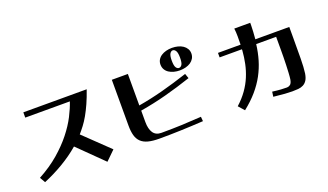

<svg xmlns="http://www.w3.org/2000/svg" viewBox="-75 -1258 3150 1845"><g transform="rotate(-20 1500.0 -335.5)"><path d="M112 -4Q232 -69 320.5 -145.5Q409 -222 471.5 -301Q534 -380 573 -456Q612 -532 633 -596H177V-650H825Q799 -575 773 -517Q747 -459 721 -413Q695 -367 668 -331.5Q641 -296 614 -265L869 -20L774 73L522 -175Q442 -106 344 -48Q246 10 144 52Z M1572 -630Q1572 -657 1584.5 -678.5Q1597 -700 1619 -714.5Q1641 -729 1669.5 -736.5Q1698 -744 1729 -744Q1761 -744 1790 -736.5Q1819 -729 1840.5 -714.5Q1862 -700 1875 -678.5Q1888 -657 1888 -630Q1888 -602 1875 -580Q1862 -558 1840.5 -543.5Q1819 -529 1790 -521.5Q1761 -514 1729 -514Q1698 -514 1669.5 -521.5Q1641 -529 1619 -543.5Q1597 -558 1584.5 -580Q1572 -602 1572 -630ZM1687 -630Q1687 -577 1699.5 -558Q1712 -539 1729 -539Q1747 -539 1759.5 -558Q1772 -577 1772 -630Q1772 -679 1759.5 -699Q1747 -719 1729 -719Q1712 -719 1699.5 -699Q1687 -679 1687 -630ZM1083 -653H1247V-331Q1371 -352 1497.5 -385.5Q1624 -419 1764 -465L1781 -416Q1644 -370 1514 -335.5Q1384 -301 1247 -278V-161Q1247 -91 1273.5 -51Q1300 -11 1357 -11Q1469 -11 1566.5 -15Q1664 -19 1766 -26L1770 20Q1655 27 1540.5 31Q1426 35 1320 35Q1252 35 1206.5 23Q1161 11 1133.5 -15.5Q1106 -42 1094.5 -84Q1083 -126 1083 -185Z M2133 0Q2193 -54 2234 -112Q2275 -170 2300.5 -231.5Q2326 -293 2339.5 -357.5Q2353 -422 2358 -489V-501H2130V-547H2361Q2362 -589 2362 -632Q2362 -675 2357 -713H2520V-688Q2520 -656 2517.5 -621Q2515 -586 2512 -547H2859V-439Q2859 -312 2858 -222Q2857 -132 2849 -75Q2842 -32 2826.5 -8Q2811 16 2788 28Q2765 40 2736.5 42.5Q2708 45 2676 45Q2645 45 2600.5 42Q2556 39 2485 31L2492 -19Q2545 -12 2579 -10Q2613 -8 2640 -8Q2657 -8 2673 -19.5Q2689 -31 2696 -68Q2700 -96 2702 -134Q2704 -172 2705.5 -212.5Q2707 -253 2707.5 -292.5Q2708 -332 2708 -363V-501H2504Q2494 -419 2472 -344.5Q2450 -270 2412.5 -200.5Q2375 -131 2319.5 -66.5Q2264 -2 2186 60Z"/></g></svg>

Font: Cafe24 ClassicType
Style: Regular
Weight: 400
Designer: Cafe24 thkim, hmlim, mnelim & 4IR
Foundry: Cafe24
Version: Version 1.000